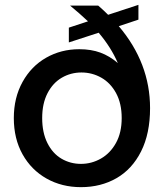

<svg xmlns="http://www.w3.org/2000/svg" viewBox="-20 -763 676 792"><path d="M470 -655Q599 -503 599 -317Q599 -212 562 -138.5Q525 -65 460.5 -28Q396 9 314 9Q235 9 172 -26.5Q109 -62 73 -126.5Q37 -191 37 -276Q37 -360 73 -425Q109 -490 170.5 -525Q232 -560 307 -560Q356 -560 394 -546Q432 -532 466 -503Q438 -568 387 -628L264 -588V-649L343 -675Q309 -707 269 -740H385Q406 -722 426 -702L551 -743V-682ZM482 -276Q482 -336 459 -378.5Q436 -421 398 -442.5Q360 -464 316 -464Q272 -464 235 -442.5Q198 -421 176 -378.5Q154 -336 154 -276Q154 -216 175.5 -173Q197 -130 233.5 -108.5Q270 -87 314 -87Q358 -87 396.5 -109Q435 -131 458.5 -173.5Q482 -216 482 -276Z"/></svg>

Font: Poppins-tnum Medium
Style: Regular
Weight: 500
Designer: Ninad Kale (Devanagari), Jonny Pinhorn (Latin)
Foundry: Indian Type Foundry
Version: Version 4.004